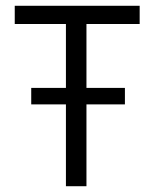

<svg xmlns="http://www.w3.org/2000/svg" viewBox="-20 -644 540 664"><path d="M208 0V-283H88V-340H208V-561H31V-624H463V-561H279V-340H412V-283H279V0Z"/></svg>

Font: Ligconsolata
Style: Regular
Weight: 400
Monospace: yes
Designer: Raph Levien, Cyreal, Brenton Simpson
Foundry: Raph Levien, Cyreal, Google
Version: Version 3.001; ttfautohint (v1.8.2.53-6de2)